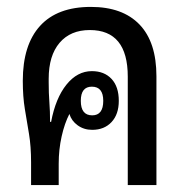

<svg xmlns="http://www.w3.org/2000/svg" viewBox="-20 -536 537 556"><path d="M70 0V-66Q70 -112 64 -148Q58 -184 52 -220Q46 -256 46 -302Q46 -406 96 -461Q146 -516 243 -516Q335 -516 384 -465Q433 -414 433 -315V0H350V-314Q350 -449 240 -449Q184 -449 152.5 -412Q121 -375 121 -308V-297Q121 -266 123 -240Q125 -214 125 -183H128Q141 -252 172.5 -291Q204 -330 246 -330Q282 -330 303 -307.5Q324 -285 324 -244Q324 -205 303 -182.5Q282 -160 247 -160Q223 -160 205 -173Q187 -186 181 -206Q167 -179 158.5 -141Q150 -103 150 -62V0ZM247 -202Q279 -202 279 -244Q279 -285 246 -285Q214 -285 214 -244Q214 -202 247 -202Z"/></svg>

Font: Noto Sans Thai Looped UI Narrow
Style: Regular
Weight: 400
Width: 4
Designer: Cadson Demak Team
Foundry: Cadson Demak Co., Ltd.
Version: Version 1.000